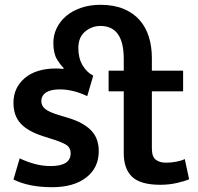

<svg xmlns="http://www.w3.org/2000/svg" viewBox="-20 -769 823 799"><path d="M612 -475H742V-389H612V-151Q612 -117 628 -104.5Q644 -92 671 -92Q691 -92 713 -96Q735 -100 749 -107L767 -23Q749 -15 716 -7.5Q683 0 647 0Q565 0 530 -33Q495 -66 495 -132V-389H432V-475H495V-524Q495 -661 398 -661Q362 -661 334 -637.5Q306 -614 306 -569Q306 -527 323.5 -497.5Q341 -468 368 -454L343 -369Q284 -397 228 -397Q191 -397 171.5 -384Q152 -371 152 -348Q152 -329 168 -315.5Q184 -302 232 -288L262 -279Q326 -260 358.5 -227Q391 -194 391 -140Q391 -71 339 -30.5Q287 10 197 10Q100 10 36 -22L62 -110Q91 -96 123.5 -87Q156 -78 191 -78Q274 -78 274 -131Q274 -155 254.5 -167Q235 -179 188 -193L157 -203Q95 -223 65.5 -255.5Q36 -288 36 -341Q36 -404 83 -444Q130 -484 214 -484Q220 -484 228.5 -483.5Q237 -483 243 -482L245 -486Q232 -498 217 -522.5Q202 -547 202 -591Q202 -623 216 -652Q230 -681 255.5 -702.5Q281 -724 317.5 -736.5Q354 -749 398 -749Q454 -749 494.5 -732Q535 -715 561 -685.5Q587 -656 599.5 -615.5Q612 -575 612 -528Z"/></svg>

Font: Mukta SemiBold
Style: Regular
Weight: 600
Designer: Girish Dalvi and Yashodeep Gholap
Foundry: Ek Type
Version: Version 2.538;PS 1.002;hotconv 16.6.51;makeotf.lib2.5.65220;